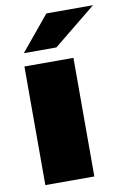

<svg xmlns="http://www.w3.org/2000/svg" viewBox="-87 -820 578 872"><g transform="rotate(-10 202.5 -383.5)"><path d="M50 -547H276V0H50ZM190 -767H405L208 -607H58Z"/></g></svg>

Font: AtCorfu Sans
Style: AtCorfu Sans Black
Weight: 900
Designer: Kostas Teopoulos
Foundry: Kostas Teopoulos
Version: Version 1.00 July 8, 2025, initial release